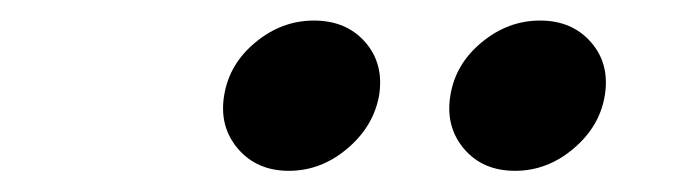

<svg xmlns="http://www.w3.org/2000/svg" viewBox="-20 -778 657 184"><path d="M473.6 -614.3Q442.4 -614.3 424.6 -635.5Q406.7 -656.7 411.6 -686.5Q416.5 -716.8 441.7 -737.5Q466.8 -758.3 497.6 -758.3Q528.3 -758.3 546.4 -737.5Q564.5 -716.8 559.6 -686.5Q554.7 -656.7 529.5 -635.5Q504.4 -614.3 473.6 -614.3ZM256.8 -614.3Q226.1 -614.3 208 -635.5Q189.9 -656.7 194.8 -686.5Q199.7 -716.8 224.9 -737.5Q250 -758.3 280.8 -758.3Q312 -758.3 330.1 -737.5Q348.1 -716.8 343.3 -686.5Q337.9 -656.7 312.7 -635.5Q287.6 -614.3 256.8 -614.3Z"/></svg>

Font: Inter 17pt
Style: Bold Italic
Weight: 700
Italic angle: -9.3988°
Version: Version 4.001;git-66647c0bb